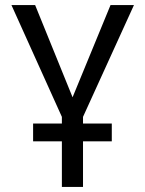

<svg xmlns="http://www.w3.org/2000/svg" viewBox="-20 -734 570 754"><path d="M110 -179H223V0H306V-179H419V-249H306V-275L506 -714H414L265 -352L118 -714H25L223 -275V-249H110Z"/></svg>

Font: Noto Sans Mono Condensed
Style: Regular
Weight: 400
Width: 3
Designer: Monotype Design Team
Foundry: Monotype Imaging Inc.
Version: Version 2.014